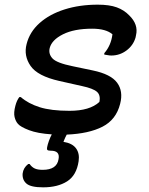

<svg xmlns="http://www.w3.org/2000/svg" viewBox="-20 -566 640 823"><path d="M399 -546Q449 -546 480.5 -534.5Q512 -523 534 -500Q574 -461 563 -415L561 -405Q551 -371 522 -349.5Q493 -328 457 -328Q450 -328 442.5 -329.5Q435 -331 427 -332V-338Q456 -371 462 -419Q434 -443 375 -443Q298 -443 250 -419Q202 -395 193 -360Q187 -335 205 -315.5Q223 -296 292 -282L378 -264Q455 -248 482 -211.5Q509 -175 495 -121Q478 -53 419.5 -23Q361 7 266 11Q262 18 259 25Q256 32 254 37L252 42Q290 48 306 70Q322 92 317 125Q308 186 267.5 211.5Q227 237 165 237Q112 237 93.5 221Q75 205 77 178Q80 153 101 137H107Q116 150 128.5 156Q141 162 163 162Q224 162 231 116Q238 80 198 80Q187 80 183.5 77Q180 74 182 65Q184 54 189.5 38.5Q195 23 202 10Q141 6 104.5 -8Q68 -22 57 -35Q47 -46 42.5 -64.5Q38 -83 46 -113Q52 -136 63 -150H69Q101 -122 150 -106.5Q199 -91 278 -91Q365 -91 406 -129Q412 -158 395.5 -172.5Q379 -187 332 -197L234 -219Q141 -240 111 -283.5Q81 -327 94 -377Q107 -429 149.5 -467Q192 -505 256.5 -525.5Q321 -546 399 -546Z"/></svg>

Font: Recursive Mn Csl St Med
Style: Italic
Weight: 500
Italic angle: -15°
Monospace: yes
Version: Version 1.079;hotconv 1.0.112;makeotfexe 2.5.65598; ttfautoh